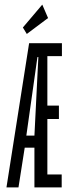

<svg xmlns="http://www.w3.org/2000/svg" viewBox="-20 -811 290 831"><path d="M8 0 106 -624H248V-568H185V-354H235V-296H185V-56H247V0H129V-172H87L60 0ZM94 -224H129L146 -564H142ZM96 -664 79 -692 163 -791 188 -733Z"/></svg>

Font: Inconsolata UltraCondensed
Style: Regular
Weight: 400
Width: 1
Monospace: yes
Designer: Raph Levien, Cyreal, Brenton Simpson
Foundry: Raph Levien, Cyreal, Google
Version: Version 3.000; ttfautohint (v1.8.2.53-6de2)